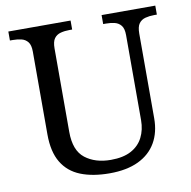

<svg xmlns="http://www.w3.org/2000/svg" viewBox="-81 -794 878 884"><g transform="rotate(-10 358.5 -352.0)"><path d="M362 10Q283 10 226.5 -12.5Q170 -35 140 -85Q110 -135 110 -216V-604Q110 -634 98.5 -648.5Q87 -663 68.5 -667.5Q50 -672 28 -672H15V-714H306V-672H293Q271 -672 252 -667Q233 -662 222 -647Q211 -632 211 -600V-210Q211 -123 258 -86.5Q305 -50 378 -50Q436 -50 473 -70Q510 -90 528 -125.5Q546 -161 546 -206V-604Q546 -634 534.5 -648.5Q523 -663 504.5 -667.5Q486 -672 464 -672H451V-714H702V-672H689Q667 -672 648 -667Q629 -662 618 -647Q607 -632 607 -600V-204Q607 -138 579 -90Q551 -42 496.5 -16Q442 10 362 10Z"/></g></svg>

Font: Noto Serif Gujarati
Style: Regular
Weight: 400
Designer: Universal Thirst, Indian Type Foundry and the Monotype Design Team
Foundry: Monotype Imaging Inc.
Version: Version 2.102